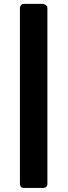

<svg xmlns="http://www.w3.org/2000/svg" viewBox="-20 -762 347 975"><path d="M81.1 -720.7Q81.1 -729.5 86.9 -736.3Q91.8 -742.2 102.5 -742.2Q134.8 -742.2 197.3 -742.2Q204.1 -742.2 212.9 -736.3Q220.7 -730.5 220.7 -720.7Q220.7 -423.8 220.7 169.9Q220.7 192.4 197.3 192.4Q166 192.4 102.5 192.4Q81.1 192.4 81.1 169.9Q81.1 -127 81.1 -720.7Z"/></svg>

Font: Cocogoose
Style: Regular
Weight: 400
Designer: Cosimo Lorenzo Pancini
Version: Version 1.000